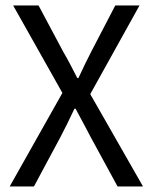

<svg xmlns="http://www.w3.org/2000/svg" viewBox="-20 -676 553 696"><path d="M15.1 0 206.2 -339.1 27.6 -656.3H119.7L209.2 -488.4Q222.1 -466.4 233.8 -444.1Q245.4 -421.9 260.3 -393H264.3Q277.8 -421.9 288.4 -444.1Q299.1 -466.4 310.6 -488.4L397.9 -656.3H485.8L307.2 -334.8L498.4 0H406.2L310 -176.7Q297.4 -201.4 283.5 -226.8Q269.7 -252.1 253.9 -282.1H249.9Q236.1 -252.1 223.4 -226.8Q210.7 -201.4 197.8 -176.7L103 0Z"/></svg>

Font: Source Sans 3 VF
Style: Regular
Weight: 200
Designer: Paul D. Hunt
Foundry: Adobe
Version: Version 3.046;hotconv 1.0.118;makeotfexe 2.5.65603